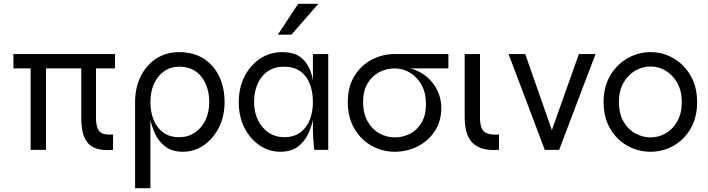

<svg xmlns="http://www.w3.org/2000/svg" viewBox="-20 -782 3695 1002"><path d="M140 -450H220V0H140ZM580 -500V-425H50V-500ZM481 -169Q481 -131 490 -110.5Q499 -90 518.5 -84Q538 -78 570 -80V0Q521 4 489 -5Q457 -14 438.5 -35.5Q420 -57 412 -90.5Q404 -124 404 -169V-450H481Z M935 10Q880 10 845 -15.5Q810 -41 790.5 -81.5Q771 -122 763 -166.5Q755 -211 755 -249H685Q685 -324 714 -383Q743 -442 795 -476Q847 -510 915 -510Q990 -510 1043 -476Q1096 -442 1124 -383Q1152 -324 1152 -249Q1152 -174 1122 -115.5Q1092 -57 1042.5 -23.5Q993 10 935 10ZM915 -66Q961 -66 996.5 -89.5Q1032 -113 1052 -154.5Q1072 -196 1072 -249Q1072 -329 1031 -381.5Q990 -434 915 -434Q871 -434 837 -410.5Q803 -387 784 -345.5Q765 -304 765 -249Q765 -199 781.5 -157.5Q798 -116 831 -91Q864 -66 915 -66ZM685 -249 757 -259 765 -249V200H685Z M1443 10Q1384 10 1334.5 -23.5Q1285 -57 1255.5 -115.5Q1226 -174 1226 -249Q1226 -324 1256 -383Q1286 -442 1337.5 -476Q1389 -510 1453 -510Q1523 -510 1559.5 -474.5Q1596 -439 1609.5 -380Q1623 -321 1623 -249Q1623 -211 1615 -166.5Q1607 -122 1587.5 -81.5Q1568 -41 1533 -15.5Q1498 10 1443 10ZM1463 -66Q1514 -66 1547.5 -91Q1581 -116 1597 -157.5Q1613 -199 1613 -249Q1613 -304 1596.5 -345.5Q1580 -387 1546.5 -410.5Q1513 -434 1463 -434Q1388 -434 1347 -381.5Q1306 -329 1306 -249Q1306 -196 1326.5 -154.5Q1347 -113 1382.5 -89.5Q1418 -66 1463 -66ZM1613 -500H1693V0H1620Q1620 -3 1618 -21Q1616 -39 1614.5 -61.5Q1613 -84 1613 -100ZM1430 -601 1536 -762H1641L1501 -601Z M2040 10Q1976 10 1920 -21Q1864 -52 1829.5 -110.5Q1795 -169 1795 -249Q1795 -329 1829.5 -385Q1864 -441 1920 -470.5Q1976 -500 2040 -500L2050 -435Q2085 -435 2116 -427Q2147 -419 2173 -404.5Q2199 -390 2219.5 -370Q2240 -350 2254 -326Q2268 -302 2275.5 -275Q2283 -248 2283 -219Q2283 -149 2249 -97.5Q2215 -46 2159.5 -18Q2104 10 2040 10ZM2040 -65Q2082 -65 2119 -83.5Q2156 -102 2179.5 -141Q2203 -180 2203 -239Q2203 -298 2179.5 -339.5Q2156 -381 2119 -403Q2082 -425 2040 -425Q1998 -425 1960.5 -406Q1923 -387 1899 -348Q1875 -309 1875 -249Q1875 -190 1898.5 -148.5Q1922 -107 1960 -86Q1998 -65 2040 -65ZM2320 -500V-425H2040V-500Z M2584 0Q2522 5 2482 -12.5Q2442 -30 2423.5 -69Q2405 -108 2405 -169V-500H2485V-169Q2485 -111 2508.5 -93.5Q2532 -76 2584 -80Z M2872 -69H2848L3001 -500H3088L2898 0H2823L2634 -500H2721Z M3375 10Q3311 10 3255 -21Q3199 -52 3164.5 -110.5Q3130 -169 3130 -249Q3130 -329 3164.5 -387.5Q3199 -446 3255 -478Q3311 -510 3375 -510Q3439 -510 3494.5 -478Q3550 -446 3584 -387.5Q3618 -329 3618 -249Q3618 -169 3584 -110.5Q3550 -52 3494.5 -21Q3439 10 3375 10ZM3375 -65Q3417 -65 3454 -86Q3491 -107 3514.5 -148.5Q3538 -190 3538 -249Q3538 -308 3514.5 -349.5Q3491 -391 3454 -413Q3417 -435 3375 -435Q3333 -435 3295.5 -413.5Q3258 -392 3234 -350.5Q3210 -309 3210 -249Q3210 -190 3233.5 -148.5Q3257 -107 3295 -86Q3333 -65 3375 -65Z"/></svg>

Font: Syne
Style: Regular
Weight: 400
Designer: Lucas Descroix
Foundry: Bonjour Monde
Version: Version 2.200